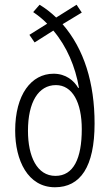

<svg xmlns="http://www.w3.org/2000/svg" viewBox="-20 -780 463 810"><path d="M147 -760 120 -729C139 -716 160 -700 179 -680L104 -633L126 -601L205 -651C262 -584 298 -498 313 -410L310 -409C292 -440 258 -469 206 -469C112 -469 44 -381 44 -229C44 -104 97 10 212 10C319 10 379 -76 379 -259C379 -430 335 -573 244 -678L325 -727L303 -760L217 -706C195 -727 172 -745 147 -760ZM216 -421C285 -421 325 -349 325 -235C325 -111 290 -38 214 -38C136 -38 98 -120 98 -228C98 -349 142 -421 216 -421Z"/></svg>

Font: Noto Sans Gurmukhi UI ExtraCondensed Light
Style: Regular
Weight: 300
Width: 2
Designer: Jelle Bosma - Monotype Design Team
Foundry: Monotype Imaging Inc.
Version: Version 2.004